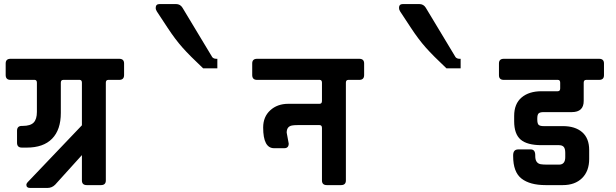

<svg xmlns="http://www.w3.org/2000/svg" viewBox="-20 -913 3040 947"><path d="M32 -623H568Q592 -623 592 -600V-543Q592 -519 568 -519H514Q502 -519 502 -505V-23Q502 0 478 0H408Q384 0 384 -23V-148L252 -2Q236 14 214 14H128Q110 14 110 -2Q110 -7 116 -14L384 -295V-505Q384 -518 374 -519H292Q280 -519 280 -505V-356Q280 -273 237 -229Q194 -185 112 -185H88Q64 -185 64 -209V-268Q64 -292 88 -292H92Q130 -292 146 -308.5Q162 -325 162 -361V-505Q162 -518 152 -519H32Q8 -519 8 -543V-600Q8 -623 32 -623Z M1047 -623H1052V-576H982Q916 -638 880 -678.5Q844 -719 806 -777L754 -856Q748 -865 748 -874Q748 -893 767 -893H848Q869 -893 880 -875Q1024 -635 1027 -631Q1034 -623 1047 -623Z M1332 -182Q1278 -182 1278 -284Q1278 -337 1313 -369Q1348 -401 1402 -401H1556Q1568 -401 1568 -415V-505Q1568 -518 1558 -519H1248Q1224 -519 1224 -543V-600Q1224 -623 1248 -623H1752Q1776 -623 1776 -600V-543Q1776 -519 1752 -519H1698Q1686 -519 1686 -505V-23Q1686 0 1662 0H1592Q1568 0 1568 -23V-282Q1568 -296 1556 -296H1448Q1430 -296 1420 -294Q1394 -289 1394 -259L1404 -205Q1404 -182 1382 -182Z M2247 -623H2252V-576H2182Q2116 -638 2080 -678.5Q2044 -719 2006 -777L1954 -856Q1948 -865 1948 -874Q1948 -893 1967 -893H2048Q2069 -893 2080 -875Q2224 -635 2227 -631Q2234 -623 2247 -623Z M2465 -623H2935Q2959 -623 2959 -600V-542Q2959 -519 2935 -519H2871Q2859 -519 2859 -505V-415Q2859 -360 2800 -360H2661Q2644 -360 2637 -354Q2630 -348 2630 -328V-324Q2630 -303 2637 -297Q2644 -291 2661 -291H2756Q2817 -291 2851.5 -261Q2886 -231 2886 -173V-129Q2886 -69 2851 -34.5Q2816 0 2756 0H2671Q2594 0 2552.5 -32Q2511 -64 2511 -143V-147Q2511 -176 2536 -176H2598Q2620 -176 2620 -147V-143Q2620 -108 2647 -103Q2658 -101 2683 -101H2737Q2768 -101 2768 -138V-159Q2768 -180 2760.5 -188.5Q2753 -197 2737 -197H2651Q2580 -197 2548 -224.5Q2516 -252 2516 -315V-341Q2516 -401 2552.5 -432Q2589 -463 2651 -463H2731Q2743 -463 2743 -477V-505Q2743 -519 2732 -519H2465Q2441 -519 2441 -542V-600Q2441 -623 2465 -623Z"/></svg>

Font: RajdhaniMono
Style: Bold
Weight: 700
Monospace: yes
Designer: Satya Rajpurohit, Jyotish Sonowal
Foundry: Indian Type Foundry
Version: Version 1.201;PS 1.0;hotconv 1.0.78;makeotf.lib2.5.61930; tt